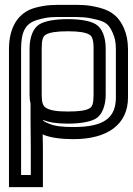

<svg xmlns="http://www.w3.org/2000/svg" viewBox="-20 -539 548 792"><path d="M156 15C158 16 160 17 162 18C190 29 232 35 283 35C424 35 508 -26 508 -137V-336C508 -368 502 -398 492 -421C472 -467 444 -493 391 -507C340 -520 316 -519 258 -519C199 -519 175 -520 125 -507C52 -487 17 -423 17 -336V208V233H42H132H157V208V71C157 61 156 38 156 15ZM366 -149C366 -112 361 -99 349 -92C334 -83 306 -79 259 -79C213 -79 186 -84 170 -94C157 -102 152 -116 152 -149V-339C152 -375 157 -389 169 -396C184 -405 212 -410 260 -410C307 -410 334 -405 349 -396C360 -389 366 -375 366 -339V-149ZM416 -149V-339C416 -384 402 -423 375 -439C352 -453 311 -460 260 -460C208 -460 167 -453 143 -439C116 -423 102 -384 102 -339V-149C102 -136 103 -124 106 -112V-44C106 -23 107 50 107 71V183H67V-336C67 -410 85 -444 138 -458C181 -470 198 -469 258 -469C317 -469 335 -469 379 -458C419 -448 430 -437 446 -401C454 -383 458 -363 458 -336V-137C458 -52 408 -15 283 -15C236 -15 204 -19 182 -29C164 -36 158 -40 156 -45C181 -34 216 -29 259 -29C310 -29 351 -36 374 -49C401 -64 416 -103 416 -149Z"/></svg>

Font: Gamestation DisplayOutline
Style: Regular
Weight: 400
Designer: Jonas Hecksher
Foundry: Jonas Hecksher, Playtypeª, e-types AS
Version: Version 1.003